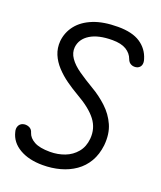

<svg xmlns="http://www.w3.org/2000/svg" viewBox="-144 -868 806 963"><g transform="rotate(20 259.5 -386.5)"><path d="M199 4Q125 4 75.5 -25Q26 -54 14 -105Q9 -122 15 -136Q21 -150 36 -155Q52 -160 68.5 -153.5Q85 -147 90 -128Q98 -103 127 -87Q156 -71 211 -71Q253 -71 289.5 -85Q326 -99 350.5 -128.5Q375 -158 379 -202Q384 -258 351 -301.5Q318 -345 244 -387Q211 -406 178.5 -429Q146 -452 120 -480Q94 -508 80.5 -540.5Q67 -573 70 -611Q75 -659 104.5 -696.5Q134 -734 187.5 -755.5Q241 -777 319 -777Q395 -777 438 -748.5Q481 -720 496 -670Q502 -652 497.5 -638.5Q493 -625 478 -619Q461 -614 446.5 -620.5Q432 -627 426 -644Q416 -672 389 -688.5Q362 -705 315 -705Q240 -705 197 -678.5Q154 -652 149 -607Q146 -577 165 -549.5Q184 -522 220 -497Q256 -472 300 -446Q345 -420 383 -384.5Q421 -349 441.5 -303Q462 -257 456 -195Q450 -144 428 -106.5Q406 -69 371 -44.5Q336 -20 292 -8Q248 4 199 4Z"/></g></svg>

Font: Edu NSW ACT Foundation Medium
Style: Regular
Weight: 500
Version: Version 1.003